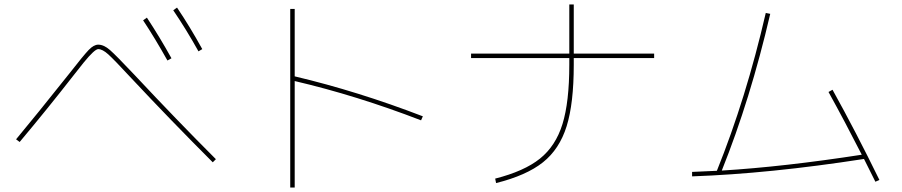

<svg xmlns="http://www.w3.org/2000/svg" viewBox="-20 -800 4040 860"><path d="M621 -709 638 -721Q696 -633 748 -539L730 -529Q674 -629 621 -709ZM756 -754 773 -766Q831 -680 886 -580L869 -570Q815 -667 756 -754ZM290 -470Q354 -552 377 -576Q400 -600 420 -600Q445 -600 472.5 -576Q500 -552 583 -464Q773 -261 947 -87L933 -73Q743 -263 568 -450Q491 -533 465 -556.5Q439 -580 420 -580Q404 -580 355 -520Q343 -505 306 -458Q193 -313 68 -164L52 -176Q142 -284 290 -470Z M1874 -279 1866 -261Q1578 -372 1300 -437V40H1280V-760H1300V-458Q1583 -391 1874 -279Z M2910 -560V-540H2550V-510Q2550 -337 2518 -234.5Q2486 -132 2412 -73Q2338 -14 2202 20L2198 0Q2328 -33 2398.5 -89.5Q2469 -146 2499.5 -244.5Q2530 -343 2530 -510V-540H2090V-560H2530V-780H2550V-560Z M3691 -388 3709 -398Q3814 -209 3919 6L3901 14L3850 -88Q3424 -22 3080 -10V-30Q3113 -31 3191 -35Q3322 -360 3410 -742L3430 -738Q3341 -355 3213 -36Q3491 -53 3840 -107Q3763 -258 3691 -388Z"/></svg>

Font: Mplus 1p Thin
Style: Regular
Weight: 250
Version: Version 1.061